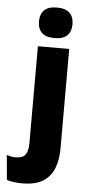

<svg xmlns="http://www.w3.org/2000/svg" viewBox="-104 -720 427 935"><g transform="rotate(5 109.5 -253.0)"><path d="M212.7 -82.2H59.6V-491.4H212.7ZM136.1 -538Q93.6 -538 73.9 -557.6Q54.3 -577.3 54.3 -610.9V-614.3Q54.3 -648 73.9 -667.6Q93.6 -687.2 136.1 -687.2Q178.4 -687.2 198.2 -667.6Q218 -648 218 -614.3V-610.9Q218 -576.8 198.2 -557.4Q178.4 -538 136.1 -538ZM41.3 180.4Q19.1 180.4 -0.3 177.8Q-19.7 175.1 -33.9 170.8L-45.1 49.5Q-34.8 52.9 -24.1 54.9Q-13.3 56.9 -2 56.9Q35.1 56.9 47.4 37.3Q59.6 17.8 59.6 -16.3V-111.3H212.7V-6.1Q212.7 50.3 196.3 92.1Q180 133.9 142.6 157.2Q105.2 180.4 41.3 180.4Z"/></g></svg>

Font: Anek Devanagari Medium
Style: Regular
Weight: 500
Designer: Kailash Malviya (Devanagari) & Yesha Goshar (Latin)
Foundry: Ek Type
Version: Version 1.003